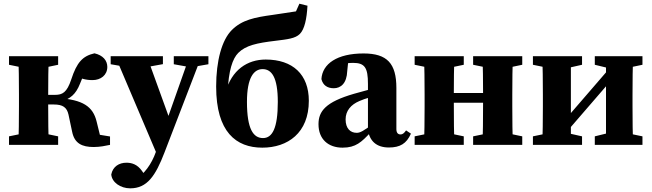

<svg xmlns="http://www.w3.org/2000/svg" viewBox="-20 -790 3553 1047"><path d="M29.1 0H297V-46.5L201.3 -66.5H126.5L29.1 -46.5V0ZM29.1 -436.8 126.5 -416.8H201.3L297 -436.8V-483.4H29.1V-436.8ZM80.4 0H245.7C243.7 -45 242.7 -147.4 242.7 -226.8V-266.5C242.7 -335.9 243.7 -438.4 245.7 -483.4H80.4C82.4 -438.4 83.4 -335.9 83.4 -273.4V-210C83.4 -147.4 82.4 -45 80.4 0ZM373.3 -71.9C386 -7.5 427.8 11.7 490.9 11.7C525.5 11.7 556 5 580 0V-45.8L430.7 -70.2L537 -4.7L507 -126.7C487.3 -209.2 431.9 -246.7 295.6 -255.4L311.4 -235.5C362.6 -251.4 393 -274.2 416.5 -334.2C428.9 -366.9 443.3 -394.4 464.6 -427.3L388 -379C417.8 -362 447.3 -353.2 484.5 -353.2C529.2 -353.2 565 -380.1 565.2 -425C565.2 -460.6 541 -488.7 495.1 -499.3C431.1 -484.4 399.3 -451.2 368.5 -356.7C344.7 -285.5 320.8 -272.7 279.6 -272.7H163.1V-220.2H273.8C322.6 -220.2 344.7 -204.2 353.5 -165.1L373.3 -71.9Z M690 237C782.8 237 828 168.9 877.2 40.9L1079 -483.4H1013.5L882.6 -112.5L829.9 38.7C806.4 105.8 765.7 160.4 718.1 189.1L748.7 206L786.3 189.1L755.3 143.6C728.3 104.4 696 97.3 669.3 97.3C629.9 97.3 595.2 117.8 586.7 161.6C590.3 204.2 636.7 237 690 237ZM840.6 62.8 914.8 -112.2 907.8 -132.9 780.9 -483.4H608.5L840.6 62.8ZM583.5 -439.7 674.3 -424H778.7L868.4 -440.2V-483.4H583.5V-439.7ZM927.7 -439.7 1011.3 -424.7H1030.6L1116.5 -439.7V-483.4H927.7V-439.7Z M1410.4 15.2C1548.4 15.2 1664.1 -64.6 1664.1 -240.4C1664.1 -383.7 1576.7 -465.3 1428.9 -465.3C1329.2 -465.3 1243.4 -409.6 1209.4 -286.1L1221.3 -284.4C1226.1 -406.1 1248.3 -470.6 1279.4 -501.7C1320.1 -542.3 1380.2 -555.4 1481.2 -567.4C1547.6 -575.7 1590 -579.8 1615.2 -605C1640.7 -630.5 1652.7 -686.7 1656.7 -758.9L1612.6 -769.8L1594 -728C1553.5 -722.4 1505.9 -714 1466.1 -708.7C1369.1 -695.4 1299.6 -681.7 1244.1 -626.2C1189.6 -571.8 1158.7 -458.2 1158.7 -318C1158.7 -69.7 1267.7 15.2 1410.4 15.2ZM1414.3 -37.1C1362.1 -37.1 1326.7 -84.6 1326.7 -234.7C1326.7 -367.4 1364.5 -413.1 1411.9 -413.1C1461.3 -413.1 1494.9 -368.9 1494.9 -234.2C1494.9 -90.1 1464.6 -37.1 1414.3 -37.1Z M1848 15.2C1920.5 15.2 1951.6 -15.7 2000.1 -67.1H2042.1L2031.7 -127.2C1959.8 -73.4 1943.8 -65.7 1924.7 -65.7C1891 -65.7 1864.6 -88.9 1864.6 -139C1864.6 -186 1894.1 -219.7 1939.4 -238.8C1968.6 -252.3 2022.6 -266.9 2069.8 -278.8V-320.6C2022.6 -309.4 1951.7 -290.7 1910.4 -278.6C1756.2 -233.9 1716.8 -183.9 1716.8 -112.7C1716.8 -30.4 1770.6 15.2 1848 15.2ZM2100.6 14.3C2161.3 14.3 2196.9 -6.6 2220.9 -61.2L2194.4 -78.9C2182.7 -62.3 2174.6 -56.9 2164.1 -56.9C2149.7 -56.9 2141.5 -66.4 2141.5 -86.1V-310.4C2141.5 -444.3 2090.8 -498.5 1962.5 -498.5C1818.5 -498.5 1738 -442.2 1732.7 -358.9C1740.5 -326 1764.4 -308.8 1800.1 -308.8C1838.6 -308.8 1871 -335.7 1873.5 -402.2L1880.7 -471.6L1811.8 -432.7C1855.3 -444.1 1881 -447.1 1905.5 -447.1C1969.3 -447.1 1986.5 -420.9 1986.5 -332.3V-81.9C1995.1 -21.3 2032.6 14.3 2100.6 14.3Z M2241.1 0H2509V-46.5L2413.3 -66.5H2338.5L2241.1 -46.5V0ZM2241.1 -436.8 2338.5 -416.8H2413.3L2509 -436.8V-483.4H2241.1V-436.8ZM2292.4 0H2457.7C2455.7 -45 2454.7 -147.4 2454.7 -238.6V-273.4C2454.7 -335.9 2455.7 -438.4 2457.7 -483.4H2292.4C2294.4 -438.4 2295.4 -335.9 2295.4 -273.4V-210C2295.4 -147.4 2294.4 -45 2292.4 0ZM2375.1 -229.9H2693.9V-282.7H2375.1V-229.9ZM2560 0H2827.9V-46.5L2732.2 -66.5H2657.4L2560 -46.5V0ZM2560 -436.8 2657.4 -416.8H2732.2L2827.9 -436.8V-483.4H2560V-436.8ZM2611.3 0H2776.6C2774.6 -45 2773.6 -147.4 2773.6 -210V-273.4C2773.6 -335.9 2774.6 -438.4 2776.6 -483.4H2611.3C2613.3 -438.4 2614.3 -335.9 2614.3 -273.4V-238.6C2614.3 -147.4 2613.3 -45 2611.3 0Z M2886.1 0H3154V-46.5L3065 -66.5H2982.9L2886.1 -46.5V0ZM2886.1 -436.8 2983.5 -416.8H3065.5L3154 -436.8V-483.4H2886.1V-436.8ZM2937.4 0H3093.1V-483.4H2937.4C2939.4 -438.4 2940.4 -335.9 2940.4 -273.4V-210C2940.4 -147.4 2939.4 -45 2937.4 0ZM3007 -73.8H3072.5L3362.6 -409.6H3297L3007 -73.8ZM3223.5 0H3483.4V-46.5L3387.2 -66.5H3305.1L3223.5 -46.5V0ZM3223.5 -436.8 3305.7 -416.8H3387.7L3483.4 -436.8V-483.4H3223.5V-436.8ZM3284.6 0H3432.2C3430.2 -45 3429.2 -147.4 3429.2 -210V-273.4C3429.2 -335.9 3430.2 -438.4 3432.2 -483.4H3284.6V0Z"/></svg>

Font: Source Serif Variable
Style: Regular
Weight: 389
Designer: Frank Grießhammer
Foundry: Adobe Systems Incorporated
Version: Version 3.001;hotconv 1.0.111;makeotfexe 2.5.65597